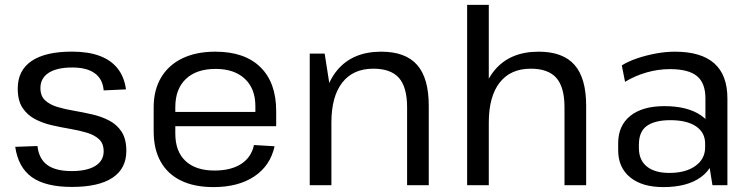

<svg xmlns="http://www.w3.org/2000/svg" viewBox="-20 -760 3080 788"><path d="M275.2 7.2Q167.4 7.2 111.1 -32.7Q54.9 -72.7 42.5 -157.4L133.7 -160.7Q139.6 -108.2 174 -83Q208.3 -57.9 274.3 -57.9Q336.9 -57.9 371.1 -79Q405.4 -100.1 405.4 -139Q405.4 -171.4 386.1 -188.9Q366.9 -206.5 335.5 -215.7Q304.2 -225 266.6 -231.3Q229.1 -237.7 191.6 -246.3Q154 -255 122.6 -271.8Q91.3 -288.6 72 -318.1Q52.8 -347.5 52.8 -396.7Q52.8 -470.9 109.4 -509.5Q165.9 -548.1 275.5 -548.1Q341.9 -548.1 388.6 -530.8Q435.4 -513.5 462.8 -478.9Q490.2 -444.4 497 -393.2L405.5 -389Q401.9 -435.3 369.2 -459.1Q336.5 -483 276.7 -483Q213.5 -483 179.7 -461.1Q145.9 -439.2 145.9 -398.5Q145.9 -366.1 165.1 -348.2Q184.4 -330.3 215.8 -320.9Q247.1 -311.6 284.7 -305.3Q322.2 -298.9 359.7 -290.2Q397.3 -281.5 428.6 -265Q460 -248.6 479.2 -219.1Q498.5 -189.6 498.5 -140.5Q498.5 -68.1 441.7 -30.4Q384.9 7.2 275.2 7.2Z M856 7.9Q777.9 7.9 723.1 -18.7Q668.3 -45.2 639.5 -96.4Q610.7 -147.6 610.7 -220.5V-319.5Q610.7 -390.7 641.2 -441.9Q671.6 -493.1 728.4 -520.5Q785.1 -547.9 863.9 -547.9Q984.1 -547.9 1048.8 -484.4Q1113.5 -420.8 1113.5 -304.5V-242.1H682.5V-300.6H1042.2L1028.1 -277.6V-324.4Q1028.1 -396.4 984.7 -436.8Q941.3 -477.2 865.1 -477.2Q786.1 -477.2 742.8 -435.9Q699.5 -394.7 699.5 -320.1V-211.9Q699.5 -138.4 741.5 -99.2Q783.5 -60.1 860.1 -60.1Q928.3 -60.1 970.1 -87.4Q1011.9 -114.7 1022.3 -164.8L1107 -159.7Q1089.1 -79.3 1023.3 -35.7Q957.6 7.9 856 7.9Z M1650.8 -319.5Q1650.8 -402.2 1617.4 -440.2Q1584 -478.1 1512.2 -478.1Q1429.2 -478.1 1384.7 -421Q1340.1 -363.9 1340.1 -256.7L1300.8 -186.7V-253.2Q1300.8 -396 1364 -471.9Q1427.3 -547.9 1544.6 -547.9Q1644.1 -547.9 1691.9 -493.7Q1739.7 -439.5 1739.7 -326V0H1650.8ZM1251.2 -540H1312.5L1340.1 -363.4V0H1251.2Z M2296.8 -319.5Q2296.8 -402.2 2263.4 -440.2Q2230 -478.1 2158.2 -478.1Q2075.2 -478.1 2030.7 -421Q1986.1 -363.9 1986.1 -256.7L1945.8 -186.7L1946.8 -253.2Q1946.8 -396 2010 -471.9Q2073.3 -547.9 2190.6 -547.9Q2290.1 -547.9 2337.9 -493.7Q2385.7 -439.5 2385.7 -326V0H2296.8ZM1897.2 -740H1986.1V-363.4V0H1897.2Z M2875.2 -179.2V-355.9Q2875.2 -419 2840.6 -447.6Q2805.9 -476.3 2729.8 -476.3Q2681.2 -476.3 2634.1 -462.8Q2586.9 -449.4 2545.3 -424.3L2532 -491.7Q2558.9 -508.4 2595.7 -520.8Q2632.5 -533.2 2672.7 -540.6Q2712.9 -547.9 2749.6 -547.9Q2857.7 -547.9 2911.5 -500Q2965.4 -452.1 2965.4 -355.9V0H2904ZM2702.2 7.9Q2615.7 7.9 2566.4 -32.1Q2517.1 -72.2 2517.1 -143.2V-172.3Q2517.1 -244.3 2566.8 -284.4Q2616.5 -324.4 2706.9 -324.4Q2802.1 -324.4 2857.5 -286.1Q2913 -247.9 2913 -176.8V-145.9Q2913 -73.8 2856.7 -33Q2800.4 7.9 2702.2 7.9ZM2726.7 -50.3Q2794.4 -50.3 2834.2 -79.1Q2874 -107.9 2874 -155.7V-170.2Q2874 -216.1 2836.5 -241.5Q2798.9 -266.8 2731.2 -266.8Q2669.2 -266.8 2635.7 -243.9Q2602.1 -221 2602.1 -165.8V-153Q2602.1 -102.9 2634.8 -76.6Q2667.4 -50.3 2726.7 -50.3Z"/></svg>

Font: Pathway Extreme 8pt Thin
Style: Regular
Weight: 100
Version: Version 1.001;gftools[0.9.26]